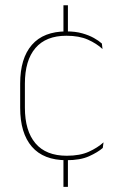

<svg xmlns="http://www.w3.org/2000/svg" viewBox="-20 -618 466 752"><path d="M246 -485.5H228.5V-597.5H246ZM246 114H228.5V3.5H246ZM240.5 9.5Q150.5 9.5 104.8 -43.5Q59 -96.5 59 -196V-290.5Q59 -389.5 104.8 -442.2Q150.5 -495 240.5 -495Q275.5 -495 302 -487.5Q328.5 -480 347.8 -469.2Q367 -458.5 379 -447.5L381.5 -426Q358.5 -447.5 324.2 -462.8Q290 -478 240 -478Q160 -478 118.8 -429.8Q77.5 -381.5 77.5 -290.5V-196.5Q77.5 -105.5 118.8 -56.8Q160 -8 241.5 -8Q293.5 -8 328 -23.8Q362.5 -39.5 385.5 -60.5L382.5 -38.5Q363 -21.5 328.8 -6Q294.5 9.5 240.5 9.5Z"/></svg>

Font: Anek Latin Medium Thin
Style: Regular
Weight: 250
Version: Version 1.003